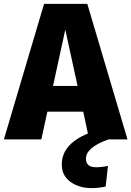

<svg xmlns="http://www.w3.org/2000/svg" viewBox="-39 -715 674 985"><path d="M431 250Q367 250 322.5 218Q278 186 278 129Q278 25 412 -30L388 -142H204L173 0H-19L187 -695H409L615 0H518Q402 41 402 99Q402 143 454 143Q483 143 515 136L503 242Q468 250 431 250ZM359 -274 296 -563 233 -274Z"/></svg>

Font: Trujillo ExtraBold
Style: Regular
Weight: 800
Designer: Fira Sans original fonts by bBox Type GmbH, Carrois Corporate GbR, & Edenspiekermann AG / Changes by Cristiano Sobral
Foundry: Fira Sans original fonts by bBox Type GmbH, Carrois Corporate GbR, & Edenspiekermann AG / Changes by Cristiano Sobral
Version: Version 4.301;July 28, 2020;FontCreator 13.0.0.2655 64-bit